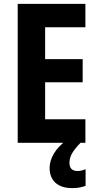

<svg xmlns="http://www.w3.org/2000/svg" viewBox="-20 -734 504 987"><path d="M419 0H71V-714H419V-594H212V-430H405V-311H212V-121H419ZM337 103Q337 145 379 145Q392 145 402 142Q412 139 420 136V221Q408 226 391 229.5Q374 233 352 233Q295 233 265 205.5Q235 178 235 129Q235 93 257 55.5Q279 18 327 -17L394 0Q362 33 349.5 56Q337 79 337 103Z"/></svg>

Font: Noto Sans Khmer UI Condensed
Style: Bold
Weight: 700
Width: 3
Designer: Danh Hong and the Monotype Design Team
Foundry: Monotype Imaging Inc.
Version: Version 2.002; ttfautohint (v1.8.4.7-5d5b)